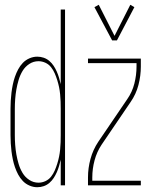

<svg xmlns="http://www.w3.org/2000/svg" viewBox="-20 -775 640 803"><path d="M136 8Q119 8 103 1Q87 -6 75.5 -18Q64 -30 56 -45Q48 -60 42.5 -76Q37 -92 33.5 -109Q30 -126 28 -142.5Q26 -159 25 -176Q24 -193 24 -210V-320Q24 -337 25 -354Q26 -371 28 -387.5Q30 -404 33.5 -421Q37 -438 42.5 -454Q48 -470 56 -485Q64 -500 75.5 -512Q87 -524 103 -531Q119 -538 136 -538Q150 -538 163 -533.5Q176 -529 186.5 -520Q197 -511 204.5 -499.5Q212 -488 217.5 -475.5Q223 -463 227 -449.5Q231 -436 234 -423V-735H252V0H234V-107Q231 -94 227 -80.5Q223 -67 217.5 -54.5Q212 -42 204.5 -30.5Q197 -19 186.5 -10Q176 -1 163 3.5Q150 8 136 8ZM141 -11Q156 -11 170 -17.5Q184 -24 193.5 -36Q203 -48 209 -62Q215 -76 219.5 -90.5Q224 -105 227 -119.5Q230 -134 231.5 -149.5Q233 -165 233.5 -180Q234 -195 234 -210V-320Q234 -335 233.5 -350Q233 -365 231.5 -380.5Q230 -396 227 -410.5Q224 -425 219.5 -439.5Q215 -454 209 -468Q203 -482 193.5 -494Q184 -506 170 -512.5Q156 -519 141 -519Q120 -519 102.5 -507.5Q85 -496 74.5 -478.5Q64 -461 58 -441Q52 -421 48.5 -401Q45 -381 43.5 -360.5Q42 -340 42 -320V-210Q42 -190 43.5 -169.5Q45 -149 48.5 -129Q52 -109 58 -89Q64 -69 74.5 -51.5Q85 -34 102.5 -22.5Q120 -11 141 -11ZM469 -606H449L375 -745L393 -755L459 -625L525 -755L542 -745ZM348 0V-33Q348 -72 358.5 -110.5Q369 -149 391 -182L512 -360Q533 -390 542 -425.5Q551 -461 551 -497V-511H348V-530H569V-497Q569 -458 559 -419.5Q549 -381 526 -348L405 -170Q385 -140 375.5 -104.5Q366 -69 366 -33V-19H569V0Z"/></svg>

Font: Iosevka Curly Thin Extended
Style: Regular
Weight: 100
Width: 7
Monospace: yes
Designer: Belleve Invis
Foundry: Belleve Invis
Version: Version 11.1.0; ttfautohint (v1.8.3)